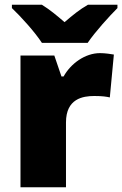

<svg xmlns="http://www.w3.org/2000/svg" viewBox="-20 -786 513 806"><path d="M156 -606H348C379 -652 439 -718 473 -752V-766H349C314 -746 286 -723 251 -693C216 -723 191 -744 156 -766H30V-752C68 -716 126 -652 156 -606ZM400 -563C337 -563 277 -519 247 -465H238L208 -553H66V0H257V-272C257 -372 328 -383 376 -383C411 -383 428 -380 441 -377L458 -557C447 -559 421 -563 400 -563Z"/></svg>

Font: Noto Sans Canadian Aboriginal Black
Style: Regular
Weight: 900
Designer: Monotype Design Team, Typotheque's Kevin King
Foundry: Monotype Imaging Inc.
Version: Version 2.004